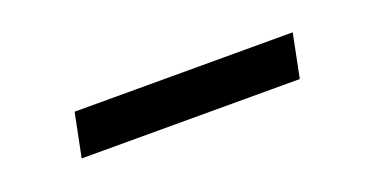

<svg xmlns="http://www.w3.org/2000/svg" viewBox="-21 -459 644 332"><g transform="rotate(-20 301.0 -293.0)"><path d="M110.4 -333.5H511.7L495.6 -253.4H94.2Z"/></g></svg>

Font: Hack
Style: Italic
Weight: 400
Italic angle: -11°
Monospace: yes
Designer: Christopher Simpkins
Foundry: Christopher Simpkins
Version: Version 2.019; ttfautohint (v1.4.1) -l 4 -r 80 -G 350 -x 0 -